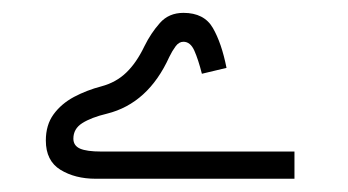

<svg xmlns="http://www.w3.org/2000/svg" viewBox="-20 -373 539 297"><path d="M435.5 -138.6H136.2Q114.2 -138.6 103.8 -143.1Q93.5 -147.7 93.5 -158.5Q93.5 -173.8 107.2 -182.5Q121 -191.3 145.6 -197.2Q209.3 -213.1 241.9 -285Q246.4 -294.3 251.6 -301.3Q256.8 -308.4 263.7 -308.4Q274.5 -308.4 280.6 -294.7Q286.7 -281 292.3 -258.9L330.4 -268Q322.8 -306.3 309.3 -329.7Q295.8 -353.1 263.8 -353.1Q241.1 -353.1 227.3 -337.4Q213.4 -321.8 203.4 -301.5Q191.1 -275.8 175.3 -260.7Q159.6 -245.5 136.7 -239.4Q114.2 -233.5 94.5 -223.1Q74.9 -212.6 62.9 -196.2Q50.9 -179.8 50.9 -155.6Q50.9 -124.2 73.6 -110.3Q96.2 -96.5 128 -96.5H435.5Z"/></svg>

Font: Estedad-FD VF
Style: Regular
Weight: 100
Designer: Amin Abedi
Version: Version 7.3